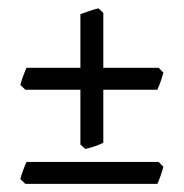

<svg xmlns="http://www.w3.org/2000/svg" viewBox="-20 -516 450 470"><path d="M379.9 -107.9Q377.4 -98.1 373.3 -86.2Q369.1 -74.2 365.2 -65.9H42L29.8 -77.6Q32.2 -87.4 36.4 -98.6Q40.5 -109.9 44.9 -119.6H368.2ZM232.9 -166.5Q223.1 -161.6 211.4 -157.7Q199.7 -153.8 189 -151.4L176.8 -162.1V-296.4H42L29.8 -308.1Q32.2 -317.9 36.4 -329.1Q40.5 -340.3 44.9 -350.1H176.8V-481.4Q186 -484.4 198.2 -488.8Q210.4 -493.2 221.2 -495.6L232.9 -484.4V-350.1H368.2L379.9 -338.4Q377.4 -328.6 373.3 -316.7Q369.1 -304.7 365.2 -296.4H232.9Z"/></svg>

Font: Gentium Plus APac
Style: Regular
Weight: 400
Designer: J. Victor Gaultney, Annie Olsen, Iska Routamaa, Becca Hirsbrunner
Foundry: SIL International
Version: Version 5.000